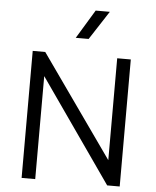

<svg xmlns="http://www.w3.org/2000/svg" viewBox="-62 -1002 857 1054"><g transform="rotate(5 367.0 -475.0)"><path d="M97 0V-700H166L562.5 -138.5V-700H637.5V0H568.5L172 -567.5V0ZM326 -792 422 -950.5H500L397 -792Z"/></g></svg>

Font: Geologica ExtraLight
Style: Regular
Weight: 200
Designer: Sindre Bremnes, Frode Helland
Foundry: Monokrom Skriftforlag AS
Version: Version 1.010; ttfautohint (v1.8.4.7-5d5b);gftools[0.9.28]